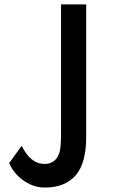

<svg xmlns="http://www.w3.org/2000/svg" viewBox="-20 -805 540 869"><path d="M256.3 -785.2H370.1V-184.1Q370.1 -69.8 325.2 -14.6Q276.9 43.9 182.1 43.9Q127 43.9 78.1 5.9Q40 -23.9 21.5 -66.9L78.1 -145Q118.2 -63 181.6 -63Q230.5 -63 248 -111.3Q256.3 -134.3 256.3 -197.3Z"/></svg>

Font: BIZ UDGothic
Style: Bold
Weight: 700
Monospace: yes
Designer: TypeBank Co., Ltd.
Foundry: Morisawa Inc.
Version: Version 1.05